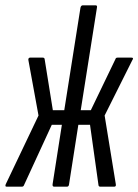

<svg xmlns="http://www.w3.org/2000/svg" viewBox="-43 -703 520 723"><path d="M-18 0Q-22 0 -22.5 -3Q-23 -6 -21 -10L102 -268L64 -476Q63 -481 65 -483.5Q67 -486 70 -486H118Q124 -486 125 -481L156 -288H199L260 -674Q262 -683 269 -683H317Q324 -683 322 -674L261 -288H299L392 -481Q393 -486 400 -486H452Q462 -486 455 -476L351 -268L393 -10Q395 0 387 0H335Q329 0 328 -5L296 -233H252L217 -9Q216 0 209 0H161Q154 0 155 -9L190 -233H152L47 -5Q45 0 39 0Z"/></svg>

Font: Sofia Sans Extra Condensed
Style: Italic
Weight: 400
Italic angle: -9°
Designer: Botio Nikoltchev, Ani Petrova
Foundry: lettersoup
Version: Version 4.101; ttfautohint (v1.8.4.7-5d5b)